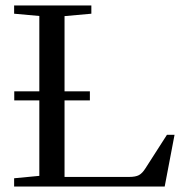

<svg xmlns="http://www.w3.org/2000/svg" viewBox="-20 -683 692 703"><path d="M31.7 0V-30.3L124 -39.1V-315.4H32.2V-348.6H124V-624.5L31.7 -632.8V-663.1H314.5V-632.8L216.3 -624V-348.6H309.1V-315.4H216.3V-35.2H453.1Q476.1 -35.2 488.5 -41.7Q501 -48.3 512.7 -66.9L591.3 -189.5H619.1L583 0Z"/></svg>

Font: Elstob 10pt
Style: Regular
Weight: 400
Designer: Peter S. Baker
Version: Version 1.015